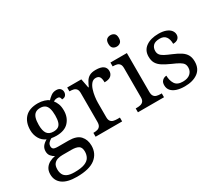

<svg xmlns="http://www.w3.org/2000/svg" viewBox="-158 -1165 2096 1811"><g transform="rotate(-30 890.0 -260.0)"><path d="M231 240Q127 240 75 201.5Q23 163 23 94Q23 55 40.5 28.5Q58 2 86.5 -13Q115 -28 148 -34Q128 -43 110.5 -63.5Q93 -84 93 -116Q93 -146 108.5 -168Q124 -190 158 -210Q115 -228 91.5 -269.5Q68 -311 68 -361Q68 -447 115 -496.5Q162 -546 256 -546Q292 -546 324 -536Q356 -526 370 -513Q384 -529 409 -548Q434 -567 467 -567Q497 -567 511.5 -551.5Q526 -536 526 -515Q526 -494 513.5 -478.5Q501 -463 473 -463Q473 -474 466.5 -485.5Q460 -497 440 -497Q427 -497 417 -494Q407 -491 397 -485Q414 -464 425 -435.5Q436 -407 436 -364Q436 -290 391.5 -241Q347 -192 256 -192Q244 -192 228.5 -193.5Q213 -195 203 -197Q184 -187 170 -172Q156 -157 156 -134Q156 -116 167.5 -106Q179 -96 218 -96H331Q420 -96 458 -54Q496 -12 496 53Q496 139 431.5 189.5Q367 240 231 240ZM233 191Q305 191 344 175.5Q383 160 398.5 132.5Q414 105 414 70Q414 24 388 8.5Q362 -7 312 -7H214Q186 -7 161 0.5Q136 8 120 28Q104 48 104 88Q104 117 115 140.5Q126 164 154 177.5Q182 191 233 191ZM253 -240Q286 -240 305.5 -253Q325 -266 333.5 -294Q342 -322 342 -365Q342 -410 333 -439.5Q324 -469 304.5 -483Q285 -497 252 -497Q220 -497 200 -482.5Q180 -468 171 -438.5Q162 -409 162 -364Q162 -300 183.5 -270Q205 -240 253 -240Z M571 0V-42H574Q597 -42 615.5 -47Q634 -52 645 -67.5Q656 -83 656 -114V-426Q656 -456 644.5 -470.5Q633 -485 614.5 -489.5Q596 -494 574 -494H571V-536H725L744 -437H749Q762 -467 777 -492Q792 -517 817 -531.5Q842 -546 886 -546Q941 -546 967.5 -527Q994 -508 994 -473Q994 -442 972.5 -422Q951 -402 901 -402Q901 -443 889 -461.5Q877 -480 848 -480Q820 -480 801 -458Q782 -436 771 -402Q760 -368 755 -331.5Q750 -295 750 -266V-109Q750 -80 761.5 -65.5Q773 -51 791.5 -46.5Q810 -42 832 -42H860V0Z M1032 0V-42H1045Q1067 -42 1085.5 -46.5Q1104 -51 1115.5 -65.5Q1127 -80 1127 -109V-426Q1127 -456 1115.5 -470.5Q1104 -485 1085.5 -489.5Q1067 -494 1045 -494H1042V-536H1221V-114Q1221 -83 1232 -67.5Q1243 -52 1262 -47Q1281 -42 1303 -42H1316V0ZM1170 -636Q1146 -636 1129.5 -650Q1113 -664 1113 -698Q1113 -733 1129.5 -746.5Q1146 -760 1170 -760Q1193 -760 1210 -746.5Q1227 -733 1227 -698Q1227 -664 1210 -650Q1193 -636 1170 -636Z M1539 10Q1489 10 1452 -2Q1415 -14 1394.5 -37.5Q1374 -61 1374 -96Q1374 -123 1385 -138Q1396 -153 1410.5 -159Q1425 -165 1437 -165Q1437 -113 1460.5 -75.5Q1484 -38 1545 -38Q1598 -38 1626.5 -63.5Q1655 -89 1655 -129Q1655 -154 1644.5 -170Q1634 -186 1607.5 -201.5Q1581 -217 1532 -238Q1481 -261 1447.5 -282.5Q1414 -304 1397.5 -332.5Q1381 -361 1381 -404Q1381 -472 1432.5 -508.5Q1484 -545 1569 -545Q1617 -545 1649.5 -532.5Q1682 -520 1698.5 -499Q1715 -478 1715 -453Q1715 -426 1696.5 -409.5Q1678 -393 1643 -393Q1643 -443 1622 -471Q1601 -499 1557 -499Q1506 -499 1484 -476.5Q1462 -454 1462 -419Q1462 -394 1474.5 -377Q1487 -360 1514.5 -345.5Q1542 -331 1586 -313Q1639 -291 1672 -269Q1705 -247 1720.5 -218Q1736 -189 1736 -147Q1736 -69 1682 -29.5Q1628 10 1539 10Z"/></g></svg>

Font: Noto Serif Gujarati
Style: Regular
Weight: 400
Designer: Universal Thirst, Indian Type Foundry and the Monotype Design Team
Foundry: Monotype Imaging Inc.
Version: Version 2.102